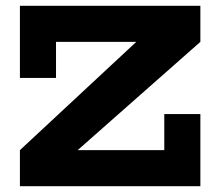

<svg xmlns="http://www.w3.org/2000/svg" viewBox="-20 -645 756 665"><path d="M674 -500 249 -125H549V-250H674V0H49V-125L452 -500H174V-375H49V-625H674Z"/></svg>

Font: Eyechart
Style: Regular
Weight: 400
Designer: Peter Wiegel
Foundry: Peter Wiegel
Version: Version 1.000